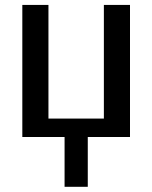

<svg xmlns="http://www.w3.org/2000/svg" viewBox="-20 -548 609 768"><path d="M69.3 0V-528.3H173.8V-73.7H395.5V-528.3H500V0H331.1V199.2H238.3V0Z"/></svg>

Font: Arimo Medium
Style: Regular
Weight: 500
Designer: Steve Matteson
Foundry: Monotype Imaging Inc.
Version: Version 1.33